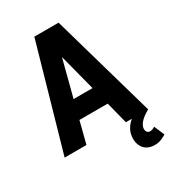

<svg xmlns="http://www.w3.org/2000/svg" viewBox="-213 -799 987 1105"><g transform="rotate(-30 280.0 -246.5)"><path d="M-2 0 195 -690H356L553 0H405L368 -145H180L143 0ZM211 -266H337L274 -509ZM393 105Q393 70 408 43.5Q423 17 445 0H553Q513 22 494 44Q475 66 475 87Q475 98 481.5 106.5Q488 115 501 115Q510 115 517.5 111.5Q525 108 533 104L562 172Q546 182 527 189.5Q508 197 486 197Q441 197 417 171Q393 145 393 105Z"/></g></svg>

Font: Radio Canada Condensed
Style: Bold
Weight: 700
Width: 3
Designer: Charles Daoud, Etienne Aubert Bonn, Alexandre Saumier Demers, Jacques Le Bailly
Foundry: Radio-Canada
Version: Version 2.104; ttfautohint (v1.8.4.7-5d5b);gftools[0.9.28.de